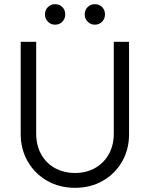

<svg xmlns="http://www.w3.org/2000/svg" viewBox="-20 -888 716 918"><path d="M339 10Q264 10 205.5 -23.5Q147 -57 113 -115.5Q79 -174 79 -247V-688H153V-251Q153 -193 177 -150Q201 -107 243.5 -84Q286 -61 339 -61Q392 -61 433.5 -84Q475 -107 499.5 -149.5Q524 -192 524 -250V-688H597V-246Q597 -173 563.5 -115Q530 -57 471.5 -23.5Q413 10 339 10ZM243 -770Q223 -770 209 -784.5Q195 -799 195 -819Q195 -840 209 -854Q223 -868 243 -868Q265 -868 278.5 -854Q292 -840 292 -819Q292 -799 278.5 -784.5Q265 -770 243 -770ZM433 -770Q413 -770 399 -784.5Q385 -799 385 -819Q385 -840 399 -854Q413 -868 433 -868Q455 -868 468.5 -854Q482 -840 482 -819Q482 -799 468.5 -784.5Q455 -770 433 -770Z"/></svg>

Font: Outfit Thin Light
Style: Regular
Weight: 300
Version: Version 1.100;gftools[0.9.27]